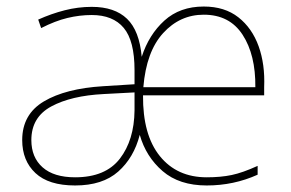

<svg xmlns="http://www.w3.org/2000/svg" viewBox="-20 -558 890 588"><path d="M604 -538Q668 -538 710 -505Q752 -472 772 -416.5Q792 -361 789 -291V-266H418Q417 -145 469.5 -80Q522 -15 613 -15Q656 -15 689.5 -22Q723 -29 769 -50V-23Q696 10 613 10Q529 10 478 -34Q427 -78 408 -145Q390 -75 342 -32.5Q294 10 210 10Q129 10 88.5 -28Q48 -66 48 -129Q48 -208 114.5 -247.5Q181 -287 296 -294L392 -300V-343Q392 -433 359 -472.5Q326 -512 261 -512Q224 -512 186.5 -503Q149 -494 106 -472L97 -498Q137 -516 178 -526.5Q219 -537 261 -537Q331 -537 369 -500.5Q407 -464 414 -384Q436 -452 483.5 -495Q531 -538 604 -538ZM604 -513Q531 -513 479.5 -456.5Q428 -400 419 -291H762Q763 -390 723 -451.5Q683 -513 604 -513ZM298 -270Q198 -265 137 -232Q76 -199 76 -129Q76 -76 110.5 -45.5Q145 -15 210 -15Q303 -15 347 -72Q391 -129 392 -220V-275Z"/></svg>

Font: Noto Sans Lao Looped Thin
Style: Regular
Weight: 100
Designer: Mark Frömberg, Ben Mitchell
Foundry: The Fontpad Ltd
Version: Version 1.002; ttfautohint (v1.8.4.7-5d5b)